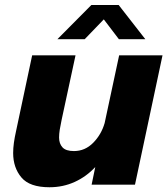

<svg xmlns="http://www.w3.org/2000/svg" viewBox="-20 -758 687 788"><path d="M183 10.5Q101.5 10.5 67.8 -29.8Q34 -70 34 -130Q34 -150 37 -171.8Q40 -193.5 46 -220.5L112 -531H290L233 -266.5Q228 -243.5 225.2 -225.8Q222.5 -208 222.5 -193.5Q222.5 -168.5 236.5 -153.2Q250.5 -138 283.5 -138Q329 -138 362.5 -172Q396 -206 409.5 -253L469 -531H647L534 0H356L371 -72.5Q335 -33.5 287 -11.5Q239 10.5 183 10.5ZM215.5 -597 355 -737.5H467L576.5 -597H468L406 -678.5L327.5 -597Z"/></svg>

Font: Epilogue ExtraBold
Style: Italic
Weight: 800
Italic angle: -12°
Designer: Tyler Finck
Foundry: Etcetera Type Co
Version: Version 2.111; ttfautohint (v1.8.3)